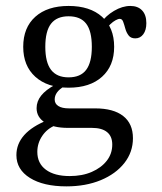

<svg xmlns="http://www.w3.org/2000/svg" viewBox="-20 -447 555 659"><path d="M208.1 192.7Q129 192.7 82.7 163.7Q36.3 134.7 36.3 85.5Q36.3 46.8 63.3 16.5Q90.3 -13.7 143.5 -34.7L170.2 -16.9Q141.9 -5.6 125 19.4Q108.1 44.4 108.1 74.2Q108.1 113.7 137.5 135.5Q166.9 157.3 219.4 157.3Q262.1 157.3 294.8 143.1Q327.4 129 346.4 104.8Q365.3 80.6 365.3 49.2Q365.3 21 347.6 6.5Q329.8 -8.1 295.2 -8.1H212.1Q163.7 -8.1 134.7 -26.2Q105.6 -44.4 105.6 -75.8Q105.6 -99.2 121.4 -119Q137.1 -138.7 168.5 -155.6L200.8 -150.8Q183.9 -141.1 175.8 -129.8Q167.7 -118.5 167.7 -105.6Q167.7 -91.1 180.2 -83.1Q192.7 -75 216.9 -75H306.5Q369.4 -75 402.8 -48.8Q436.3 -22.6 436.3 27.4Q436.3 75 406.9 112.5Q377.4 150 325.8 171.4Q274.2 192.7 208.1 192.7ZM215.3 -146Q142.7 -146 101.2 -183.5Q59.7 -221 59.7 -286.3Q59.7 -352.4 101.2 -389.5Q142.7 -426.6 215.3 -426.6Q288.7 -426.6 330.2 -389.5Q371.8 -352.4 371.8 -286.3Q371.8 -221 330.2 -183.5Q288.7 -146 215.3 -146ZM215.3 -181.5Q256.5 -181.5 275.8 -207.3Q295.2 -233.1 295.2 -286.3Q295.2 -340.3 275.8 -365.7Q256.5 -391.1 215.3 -391.1Q175 -391.1 155.2 -365.7Q135.5 -340.3 135.5 -286.3Q135.5 -233.1 155.2 -207.3Q175 -181.5 215.3 -181.5ZM444.4 -315.3Q429 -315.3 421.4 -325.4Q413.7 -335.5 410.1 -348.8Q406.5 -362.1 402.8 -372.2Q399.2 -382.3 391.1 -382.3Q385.5 -382.3 376.6 -377.4Q367.7 -372.6 358.5 -363.7Q349.2 -354.8 341.1 -343.5L325.8 -367.7Q342.7 -392.7 371.4 -409.7Q400 -426.6 427.4 -426.6Q453.2 -426.6 467.7 -411.3Q482.3 -396 482.3 -367.7Q482.3 -343.5 471.8 -329.4Q461.3 -315.3 444.4 -315.3Z"/></svg>

Font: Playfair 9pt Light
Style: Regular
Weight: 300
Designer: Claus Eggers Sørensen
Foundry: Claus Eggers Sørensen
Version: Version 2.001;gftools[0.9.30]